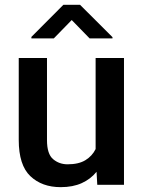

<svg xmlns="http://www.w3.org/2000/svg" viewBox="-20 -770 596 800"><path d="M385.3 0 382.3 -54.2Q357.9 -23.9 320.8 -7.1Q283.7 9.8 232.9 9.8Q154.8 9.8 106.4 -36.1Q58.1 -82 58.1 -187V-528.3H175.8V-186Q175.8 -128.4 201.2 -106.9Q226.6 -85.4 261.7 -85.4Q308.1 -85.4 336.2 -102.8Q364.3 -120.1 378.4 -148.9V-528.3H496.6V0ZM313.5 -750 448.7 -615.2V-609.9H353.5L278.8 -686.5L204.1 -609.9H110.8V-616.2L244.1 -750Z"/></svg>

Font: Vazirmatn RD FD Medium
Style: Regular
Weight: 500
Designer: Saber Rastikerdar
Foundry: Saber Rastikerdar
Version: Version 33.003